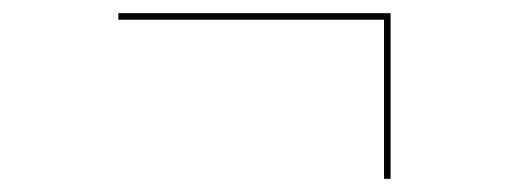

<svg xmlns="http://www.w3.org/2000/svg" viewBox="-20 -425 774 292"><path d="M564 -395H160V-405H574V-153H564Z"/></svg>

Font: Bungee Hairline
Style: Regular
Weight: 400
Designer: David Jonathan Ross
Foundry: David Jonathan Ross
Version: Version 1.001;PS 1.0;hotconv 1.0.72;makeotf.lib2.5.5900